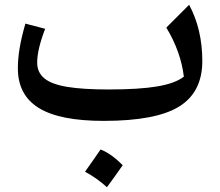

<svg xmlns="http://www.w3.org/2000/svg" viewBox="-20 -494 914 797"><path d="M743.2 -175.8Q730.5 -280.3 670.4 -379.4L765.1 -474.1Q819.8 -372.1 819.8 -240.7Q819.8 -111.3 723.6 -51.8Q627.4 7.8 410.6 7.8Q227.5 7.8 140.9 -45.9Q54.2 -99.6 54.2 -210Q54.2 -250 61.5 -294.2Q68.8 -338.4 85.4 -396L167.5 -374.5Q134.3 -288.6 134.3 -233.9Q134.3 -193.8 163.6 -169.2Q192.9 -144.5 258.3 -133.5Q323.7 -122.6 431.2 -122.6Q558.1 -122.6 632.8 -135.3Q707.5 -147.9 743.2 -175.8ZM397.5 126.5Q420.9 135.7 443.8 152.3Q466.8 168.9 489.3 191.9Q473.6 214.4 457.3 237.1Q440.9 259.8 423.8 283.2Q382.8 245.6 333 218.8Q349.6 195.3 365.5 172.6Q381.3 149.9 397.5 126.5Z"/></svg>

Font: Pinar-DS1-FD SemiBold
Style: Regular
Weight: 600
Designer: Amin Abedi
Version: Version 3.000